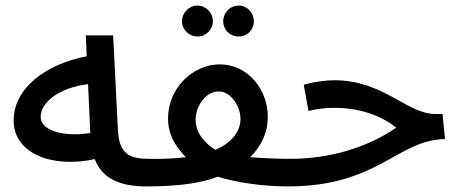

<svg xmlns="http://www.w3.org/2000/svg" viewBox="-20 -664 1653 689"><path d="M507 5C542 5 566 -19 566 -47C566 -73 551 -94 517 -94C445 -94 407 -110 403 -200L386 -537H288L291 -462C144 -434 29 -347 29 -232C29 -111 170 -60 320 -93C348 -20 415 5 507 5ZM126 -245C126 -294 188 -349 296 -362L304 -187C228 -173 126 -188 126 -245Z M689 -533C719 -533 744 -558 744 -588C744 -618 719 -644 689 -644C658 -644 633 -618 633 -588C633 -558 658 -533 689 -533ZM837 -533C867 -533 891 -557 891 -588C891 -618 867 -644 837 -644C805 -644 781 -618 781 -588C781 -557 805 -533 837 -533ZM507 5C593 5 681 -3 739 -22C746 -24 754 -27 761 -30C828 -9 925 5 1012 5C1048 5 1071 -19 1071 -47C1071 -73 1056 -94 1022 -94C981 -94 927 -96 878 -100C916 -138 941 -186 941 -246C941 -340 872 -433 768 -433C674 -433 583 -350 583 -238C583 -176 616 -131 647 -100C608 -95 562 -93 517 -94ZM682 -234C682 -286 720 -336 765 -336C810 -336 843 -280 843 -238C843 -187 805 -149 753 -126C714 -151 682 -187 682 -234Z M1012 5C1338 5 1405 -162 1577 -165L1568 -255H1542C1440 -255 1357 -376 1180 -376C1146 -376 1107 -370 1070 -360L1087 -266C1123 -274 1149 -277 1182 -277C1271 -277 1348 -249 1402 -206C1296 -133 1161 -94 1021 -94Z"/></svg>

Font: Noto Sans Arabic UI Md
Style: Regular
Weight: 500
Designer: Monotype Design Team, Nadine Chahine and Nizar Qandah
Foundry: Monotype Imaging Inc.
Version: Version 2.010